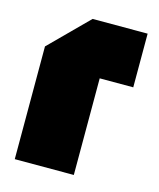

<svg xmlns="http://www.w3.org/2000/svg" viewBox="-90 -625 571 691"><g transform="rotate(15 195.0 -280.0)"><path d="M30 0V-420L170 -560H375V-360H250V0Z"/></g></svg>

Font: Tektur Condensed Black
Style: Regular
Weight: 900
Width: 3
Designer: Adam Jagosz
Foundry: Adam Jagosz
Version: Version 1.005;gftools[0.9.30]